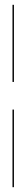

<svg xmlns="http://www.w3.org/2000/svg" viewBox="-20 -749 111 799"><path d="M32 -729H38V-408H32ZM38 30H32V-293H38Z"/></svg>

Font: Moniqa ExtLt Narrow Display
Style: Regular
Weight: 200
Width: 4
Designer: Rajesh Rajput
Foundry: Rajesh Rajput
Version: Version 1.000